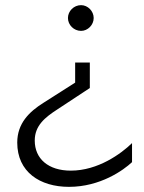

<svg xmlns="http://www.w3.org/2000/svg" viewBox="-20 -558 559 746"><path d="M295 -538C267 -538 244 -515 244 -488C244 -461 267 -438 295 -438C321 -438 344 -461 344 -488C344 -515 321 -538 295 -538ZM248 168C370 168 460 103 493 72V-2C451 39 361 105 255 105C168 105 115 59 115 -12C115 -70 155 -102 203 -133L329 -216V-315H272V-237L148 -158C94 -124 47 -79 47 -4C47 110 135 168 248 168Z"/></svg>

Font: Roundo
Style: Regular
Weight: 400
Designer: Shiva Nallaperumal
Foundry: Indian Type Foundry
Version: Version 2.000